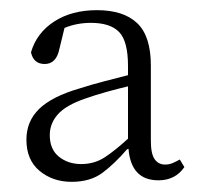

<svg xmlns="http://www.w3.org/2000/svg" viewBox="-20 -777 394 378"><path d="M292 -422Q238 -422 233 -484L230 -483Q206 -455 182 -437Q158 -419 121 -419Q84 -419 58 -440.5Q32 -462 32 -502Q32 -538 57 -562.5Q82 -587 137 -603Q162 -611 185.5 -617Q209 -623 232 -629V-647Q232 -696 214.5 -714Q197 -732 159 -732Q131 -732 107 -722L97 -681Q91 -651 68 -651Q46 -651 41 -674Q52 -712 86.5 -734.5Q121 -757 171 -757Q223 -757 250 -731.5Q277 -706 277 -648V-500Q277 -474 284.5 -463.5Q292 -453 305 -453Q313 -453 320 -456Q327 -459 334 -463L343 -448Q325 -422 292 -422ZM78 -511Q78 -483 96 -468.5Q114 -454 140 -454Q166 -454 186.5 -467.5Q207 -481 232 -504V-607Q211 -602 189.5 -596Q168 -590 148 -583Q110 -570 94 -552Q78 -534 78 -511Z"/></svg>

Font: Source Serif 4 SmText Light
Style: Regular
Weight: 300
Designer: Frank Grießhammer
Foundry: Adobe
Version: Version 4.005;hotconv 1.1.0;makeotfexe 2.6.0